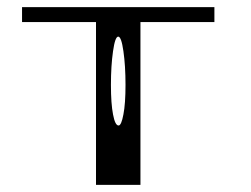

<svg xmlns="http://www.w3.org/2000/svg" viewBox="-20 -520 706 540"><path d="M333 -281.2Q333 -335 327.1 -376Q321.3 -417 312.5 -417Q303.7 -417 297.9 -376Q292 -335 292 -281.2Q292 -228.5 297.9 -198.2Q303.7 -167 313.5 -167Q321.3 -167 327.1 -198.2Q333 -228.5 333 -281.2ZM583 -500V-458H375V0H250V-458H42V-500Z"/></svg>

Font: okolaksMetalik
Style: bold
Weight: 700
Width: 7
Version: Version 0.6